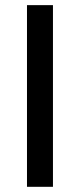

<svg xmlns="http://www.w3.org/2000/svg" viewBox="-20 -720 308 740"><path d="M184.1 0H84V-700.2H184.1Z"/></svg>

Font: Bruno Ace
Style: Regular
Weight: 400
Designer: Astigmatic (AOETI)
Foundry: Astigmatic (AOETI)
Version: Version 1.000